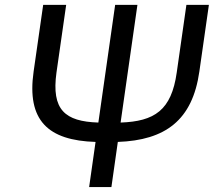

<svg xmlns="http://www.w3.org/2000/svg" viewBox="-20 -755 863 775"><path d="M339.8 0H429.7L455.6 -182.1C647.5 -189 756.8 -269.5 784.7 -466.3L823.2 -735.4H732.4L693.4 -462.4C671.9 -309.1 603 -265.1 466.8 -260.3L534.7 -735.4H444.8L377 -260.3C242.2 -264.6 187 -311.5 208 -462.4L247.1 -735.4H154.3L115.7 -466.3C87.4 -268.6 173.8 -188 365.7 -182.1Z"/></svg>

Font: Winston
Style: Italic
Weight: 400
Italic angle: -8.13011°
Designer: Vernon Adams, Kim Jin-seong, David Berlow, Cristiano Sobral
Foundry: The Winston Project Authors
Version: Version 3.004